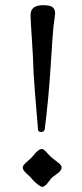

<svg xmlns="http://www.w3.org/2000/svg" viewBox="-20 -709 316 742"><path d="M74 -47.5C78 -42.5 83 -37.5 89 -32.5C95 -27.5 99.8 -22.5 103.5 -17.5C107.2 -12.5 113.7 -6.2 123 1.5C132.3 9.2 139 13 143 13C147 13 151.2 11.2 155.5 7.5C159.8 3.8 164.3 -1.3 169 -8C173.7 -14.7 177.2 -19.2 179.5 -21.5C181.8 -23.8 186.7 -27.5 194 -32.5C201.3 -37.5 207.2 -42.3 211.5 -47C215.8 -51.7 218 -56.8 218 -62.5C218 -68.2 213.3 -74.3 204 -81L187.5 -94C179.8 -100 174 -105.2 170 -109.5L156 -124.5C150.7 -130.2 146 -133 142 -133C132.7 -133 122 -125 110 -109C104 -101.7 95.5 -93.3 84.5 -84C73.5 -74.7 68 -67.5 68 -62.5C68 -57.5 70 -52.5 74 -47.5ZM98 -651C98 -639 99.7 -609.2 103 -561.5C106.3 -513.8 108.7 -467.7 110 -423C111.3 -397 117 -325.3 127 -208C127 -202 131 -199 139 -199C147 -199 151.7 -202.7 153 -210C163 -289.3 170.7 -371.5 176 -456.5C181.3 -541.5 184.8 -591.2 186.5 -605.5C188.2 -619.8 189.7 -631.2 191 -639.5C192.3 -647.8 193 -653.7 193 -657C193 -669 189.3 -677.3 182 -682C174.7 -686.7 163 -689 147 -689C114.3 -689 98 -676.3 98 -651Z"/></svg>

Font: Sorts Mill Goudy
Style: Regular
Weight: 400
Version: Version 003.101